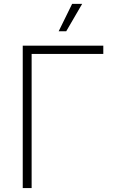

<svg xmlns="http://www.w3.org/2000/svg" viewBox="-20 -961 595 981"><path d="M507.8 -727.5V-685.5H141.6V0H96.2V-727.5ZM279.8 -801.3 348.6 -941.4H399.9L318.4 -801.3Z"/></svg>

Font: Inter 20pt ExtraLight
Style: Regular
Weight: 250
Version: Version 4.001;git-66647c0bb